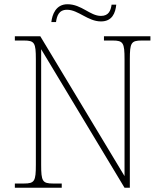

<svg xmlns="http://www.w3.org/2000/svg" viewBox="-20 -885 771 905"><path d="M456 -784C509 -784 524 -824 528 -863H506C502 -836 493 -810 456 -810C404 -810 365 -865 298 -865C243 -865 226 -816 222 -781H244C248 -808 256 -839 296 -839C349 -839 394 -784 456 -784ZM50 0H271V-20H230C180 -20 174 -31 174 -108V-653L567 0H592V-606C592 -683 598 -694 648 -694H689V-714H470V-694H511C561 -694 567 -683 567 -606V-55L170 -714H50V-694H93C143 -694 149 -683 149 -606V-108C149 -31 143 -20 93 -20H50Z"/></svg>

Font: Noto Serif Georgian Thin
Style: Regular
Weight: 100
Designer: Monotype Design Team, Akaki Razmadze
Foundry: Google LLC
Version: Version 2.003